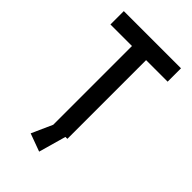

<svg xmlns="http://www.w3.org/2000/svg" viewBox="-230 -698 914 914"><g transform="rotate(45 227.5 -241.0)"><path d="M35 -530V-620H420V-530H275V0H262L223 138L133 105L180 0V-530Z"/></g></svg>

Font: Gulax
Style: Regular
Weight: 400
Designer: Morgan Gilbert
Foundry: VTF
Version: Version 1.001;hotconv 1.0.109;makeotfexe 2.5.65596